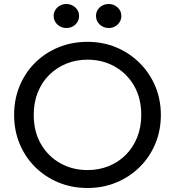

<svg xmlns="http://www.w3.org/2000/svg" viewBox="-20 -924 874 959"><path d="M417 15Q338.5 15 271.8 -12.8Q205 -40.5 155.2 -90Q105.5 -139.5 78 -206Q50.5 -272.5 50.5 -350Q50.5 -428 78 -494.5Q105.5 -561 155.2 -610.5Q205 -660 271.8 -687.5Q338.5 -715 417 -715Q495 -715 561.5 -687Q628 -659 678 -609Q728 -559 755.8 -492.8Q783.5 -426.5 783.5 -350Q783.5 -272.5 755.8 -206Q728 -139.5 678 -90Q628 -40.5 561.5 -12.8Q495 15 417 15ZM417 -74.5Q473.5 -74.5 522.2 -94Q571 -113.5 607.5 -149.8Q644 -186 664.8 -237Q685.5 -288 685.5 -350Q685.5 -433.5 649.8 -495.5Q614 -557.5 553 -591.8Q492 -626 417 -626Q360.5 -626 311.8 -606.2Q263 -586.5 226.2 -550.2Q189.5 -514 169 -463.2Q148.5 -412.5 148.5 -350Q148.5 -267 184.2 -205Q220 -143 281 -108.8Q342 -74.5 417 -74.5ZM311.5 -784Q286 -784 267 -801.2Q248 -818.5 248 -844.5Q248 -861.5 256.8 -875Q265.5 -888.5 280 -896.2Q294.5 -904 311.5 -904Q336.5 -904 355.8 -887.2Q375 -870.5 375 -844.5Q375 -827 366.2 -813.2Q357.5 -799.5 343 -791.8Q328.5 -784 311.5 -784ZM523 -784Q497.5 -784 478.5 -801.2Q459.5 -818.5 459.5 -844.5Q459.5 -861.5 468 -875Q476.5 -888.5 491 -896.2Q505.5 -904 523 -904Q548 -904 567 -887.2Q586 -870.5 586 -844.5Q586 -827 577.2 -813.2Q568.5 -799.5 554 -791.8Q539.5 -784 523 -784Z"/></svg>

Font: Geologica Roman Light
Style: Regular
Weight: 300
Designer: Sindre Bremnes, Frode Helland
Foundry: Monokrom Skriftforlag AS
Version: Version 1.010;gftools[0.9.28]